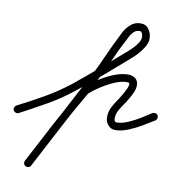

<svg xmlns="http://www.w3.org/2000/svg" viewBox="-112 -649 967 1045"><g transform="rotate(10 371.0 -126.5)"><path d="M12 31Q4 35 -4.5 32Q-13 29 -17 22Q-21 14 -18 5.5Q-15 -3 -8 -7Q65 -44 135 -84Q205 -124 270 -175Q337 -229 402 -285Q467 -341 531 -397Q531 -397 531 -397Q532 -397 532 -397Q543 -407 559.5 -423Q576 -439 588.5 -457.5Q601 -476 601 -492Q601 -501 597 -512Q593 -523 582 -523Q563 -523 549.5 -509Q536 -495 529 -480Q490 -407 456.5 -330.5Q423 -254 382 -181Q382 -181 382 -181Q383 -181 383 -181Q319 -61 255 59.5Q191 180 128 301Q123 310 114.5 311.5Q106 313 99 310Q92 306 89 298.5Q86 291 90 281Q148 169 207.5 57.5Q267 -54 331 -164Q331 -164 333 -166Q335 -168 335 -169Q362 -193 401 -218.5Q440 -244 483 -261.5Q526 -279 563 -279Q586 -279 602.5 -266.5Q619 -254 619 -229Q619 -209 609.5 -188Q600 -167 590 -151Q580 -132 566 -113Q552 -94 541.5 -73.5Q531 -53 531 -30Q531 -23 534.5 -17Q538 -11 545 -11Q573 -11 607 -25.5Q641 -40 673.5 -60Q706 -80 728 -95Q728 -95 728 -95Q728 -95 728 -95Q736 -99 744.5 -97.5Q753 -96 758 -89Q762 -81 760.5 -72.5Q759 -64 752 -59Q725 -42 689.5 -21Q654 0 616 15.5Q578 31 545 31Q520 31 504.5 12.5Q489 -6 489 -30Q489 -59 500 -82Q511 -105 526 -126.5Q541 -148 554 -171Q560 -183 568.5 -199Q577 -215 577 -229Q577 -235 572.5 -236Q568 -237 563 -237Q532 -237 494 -220.5Q456 -204 421 -181Q386 -158 363 -137Q363 -137 365 -140Q367 -143 367 -142Q304 -34 244.5 77Q185 188 128 301Q123 310 114.5 311.5Q106 313 99 309Q92 306 89 298Q86 290 90 281Q154 161 218 40.5Q282 -80 345 -201Q345 -201 346 -201Q346 -201 346 -201Q386 -274 419.5 -350Q453 -426 491 -500Q505 -526 527.5 -545.5Q550 -565 582 -565Q611 -565 627 -542Q643 -519 643 -492Q643 -469 629 -445Q615 -421 595.5 -400Q576 -379 558 -365Q558 -365 559 -365Q559 -365 559 -365Q494 -309 429 -252.5Q364 -196 296 -143Q230 -90 158 -49Q86 -8 12 31Q12 31 12 31Q12 31 12 31Z"/></g></svg>

Font: FRB American Cursive Medium
Style: Italic
Weight: 500
Italic angle: -25°
Version: Version 2.0;Modular Font Editor K font №1